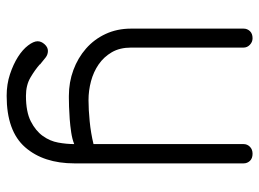

<svg xmlns="http://www.w3.org/2000/svg" viewBox="-121 -472 779 577"><g transform="rotate(90 268.5 -183.5)"><path d="M471 -18Q471 75 422.5 130.5Q374 186 268 186Q233 186 203 176Q173 166 151 152Q129 138 116.5 121.5Q104 105 104 93Q104 82 113 72Q122 62 133 62Q144 62 153 69L174 86H173Q190 101 213 114.5Q236 128 268 128Q316 128 344.5 113.5Q373 99 388.5 77.5Q404 56 408.5 31Q413 6 413 -17Q398 -11 378 -8Q358 -5 338 -3.5Q318 -2 301 -1.5Q284 -1 275 -1H268Q227 -1 190.5 -14.5Q154 -28 126 -52.5Q98 -77 82 -111.5Q66 -146 66 -188V-526Q66 -537 73.5 -545Q81 -553 95 -553Q106 -553 114.5 -545Q123 -537 123 -526V-188Q123 -154 137 -130Q151 -106 173.5 -90.5Q196 -75 224 -67.5Q252 -60 281 -60Q309 -60 344.5 -63.5Q380 -67 413 -75V-526Q413 -537 421 -545Q429 -553 442 -553Q456 -553 463.5 -545Q471 -537 471 -526Z"/></g></svg>

Font: VDS
Style: Thin
Weight: 100
Width: 0
Designer: artmaker
Foundry: artmaker
Version: Version 1.000 2012 initial release